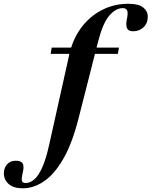

<svg xmlns="http://www.w3.org/2000/svg" viewBox="-206 -764 802 1016"><path d="M209.5 -137Q175.5 -3 128 78.2Q80.5 159.5 25.8 196Q-29 232.5 -85 232.5Q-133.5 232.5 -159.5 210.2Q-185.5 188 -185.5 152.5Q-185.5 125.5 -168.8 106Q-152 86.5 -122.5 86.5Q-94.5 86.5 -86 101.2Q-77.5 116 -85.5 149.5Q-93.5 183 -89.8 193.8Q-86 204.5 -70 204.5Q-47.5 204.5 -25.5 186.2Q-3.5 168 17 123.2Q37.5 78.5 55 -1.5L160.5 -475Q160.5 -477 161 -479H62L67.5 -512H170.5Q193.5 -583.5 238.2 -635.5Q283 -687.5 343.2 -715.8Q403.5 -744 473.5 -744Q527.5 -744 551.8 -724.5Q576 -705 576 -676Q576 -641 553.5 -619.8Q531 -598.5 498 -598.5Q473 -598.5 466 -614.8Q459 -631 465.5 -663.5Q472.5 -696 466.8 -708.5Q461 -721 443.5 -721Q406.5 -721 372.2 -681.2Q338 -641.5 313.5 -545L305 -512H423.5L417.5 -479H296.5Z"/></svg>

Font: Newsreader 72pt SemiBold
Style: Italic
Weight: 600
Italic angle: -17°
Designer: Hugues Gentile
Foundry: Production Type
Version: Version 1.003; ttfautohint (v1.8.3)